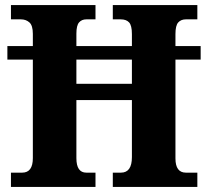

<svg xmlns="http://www.w3.org/2000/svg" viewBox="-20 -734 817 754"><path d="M23 0H355V-56H319Q280 -56 280 -113V-341H498V-117Q498 -56 455 -56H423V0H755V-56H710Q669 -56 669 -112V-500H768V-553H669V-600Q669 -634 680 -646Q691 -658 710 -658H755V-714H423V-658H454Q476 -658 487 -646Q498 -634 498 -600V-553H280V-602Q280 -634 290.5 -646Q301 -658 319 -658H355V-714H23V-658H62Q82 -658 95.5 -646Q109 -634 109 -601V-553H9V-500H109V-113Q109 -56 67 -56H23ZM280 -405V-500H498V-405Z"/></svg>

Font: Noto Serif SemiCondensed Extra
Style: Regular
Weight: 800
Width: 4
Designer: Monotype Design Team
Foundry: Monotype Imaging Inc.
Version: Version 1.002